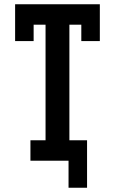

<svg xmlns="http://www.w3.org/2000/svg" viewBox="-20 -755 540 902"><path d="M302 127V0H123V-96H194V-639H138V-562H51V-735H449V-562H362V-639H306V-96H389V127Z"/></svg>

Font: Iosevka Slab
Style: Bold
Weight: 700
Monospace: yes
Designer: Belleve Invis
Foundry: Belleve Invis
Version: Version 11.1.1; ttfautohint (v1.8.3)